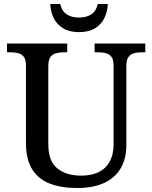

<svg xmlns="http://www.w3.org/2000/svg" viewBox="-20 -932 763 962"><path d="M367 10Q286 10 228.5 -12.5Q171 -35 140.5 -85Q110 -135 110 -216V-603Q110 -633 99.5 -647Q89 -661 71.5 -665.5Q54 -670 34 -670H15V-714H317V-670H298Q278 -670 260 -665Q242 -660 232 -645.5Q222 -631 222 -599V-210Q222 -124 267.5 -88Q313 -52 386 -52Q441 -52 477 -71Q513 -90 531 -125Q549 -160 549 -206V-603Q549 -633 538.5 -647Q528 -661 510.5 -665.5Q493 -670 473 -670H454V-714H708V-670H689Q668 -670 650.5 -665Q633 -660 623 -645.5Q613 -631 613 -599V-204Q613 -138 585.5 -90Q558 -42 503 -16Q448 10 367 10ZM376 -771Q328 -771 296 -790.5Q264 -810 248.5 -842.5Q233 -875 232 -912H282Q290 -876 314.5 -860Q339 -844 376 -844Q413 -844 437.5 -860Q462 -876 470 -912H520Q519 -875 503.5 -842.5Q488 -810 456.5 -790.5Q425 -771 376 -771Z"/></svg>

Font: ET Text
Style: Regular
Weight: 470
Designer: Monotype Design Team
Foundry: Monotype Imaging Inc.
Version: Version 2.009